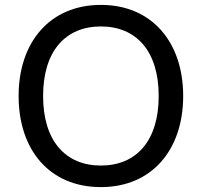

<svg xmlns="http://www.w3.org/2000/svg" viewBox="-20 -752 824 784"><path d="M56 -360C56 -140 182 12 392 12C600 12 728 -140 728 -360C728 -580 600 -732 392 -732C184 -732 56 -580 56 -360ZM156 -360C156 -544 248 -644 392 -644C536 -644 628 -544 628 -360C628 -176 536 -76 392 -76C248 -76 156 -176 156 -360Z"/></svg>

Font: Kufam Arabic Latin Roman Normal
Style: Regular
Weight: 400
Designer: Wael Morcos & Artur Schmal
Version: Version 1.200;PS 001.200;hotconv 1.0.88;makeotf.lib2.5.64775